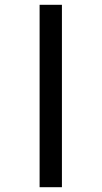

<svg xmlns="http://www.w3.org/2000/svg" viewBox="-20 -780 423 800"><path d="M145 0V-760H238V0Z"/></svg>

Font: NotoSerif-Bold
Style: Regular
Weight: 700
Designer: Monotype Design Team
Foundry: Monotype Imaging Inc.
Version: Version 2.007; ttfautohint (v1.8) -l 8 -r 50 -G 200 -x 14 -D